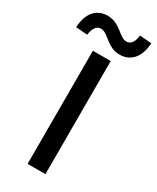

<svg xmlns="http://www.w3.org/2000/svg" viewBox="-288 -1016 886 1082"><g transform="rotate(30 155.0 -474.5)"><path d="M97 0H213V-736H97ZM237 -792C308 -792 356 -843 361 -937L284 -943C279 -897 261 -875 234 -875C186 -875 155 -949 71 -949C1 -949 -47 -898 -51 -804L24 -798C29 -844 49 -867 75 -867C123 -867 155 -792 237 -792Z"/></g></svg>

Font: Noto Sans CJK KR Medium
Style: Regular
Weight: 500
Designer: Ryoko NISHIZUKA (kana & ideographs); Paul D. Hunt (Latin, Greek & Cyrillic); Wenlong ZHANG (bopomofo); Sandoll Communica
Foundry: Adobe Systems Incorporated
Version: Version 1.004;PS 1.004;hotconv 1.0.82;makeotf.lib2.5.63406